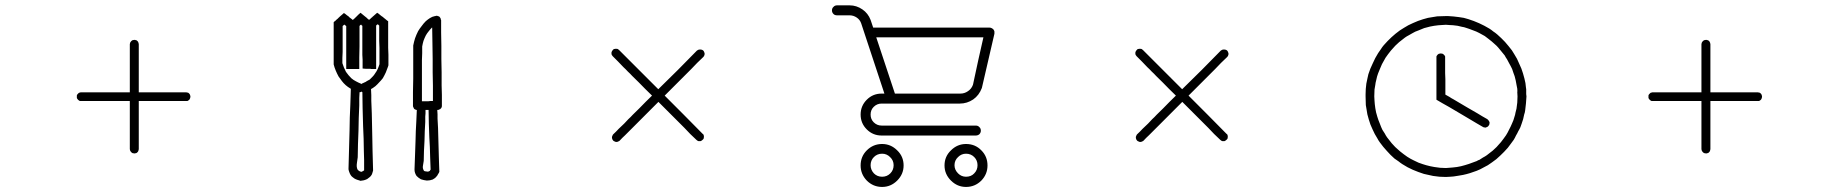

<svg xmlns="http://www.w3.org/2000/svg" viewBox="-20 -869 7040 733"><path d="M509.8 -299.8Q509.8 -297.9 508.8 -294.9Q507.8 -292 506.8 -290Q504.9 -288.1 502.9 -286.1Q501 -284.2 498 -284.2Q496.1 -283.2 493.2 -283.2Q490.2 -283.2 487.3 -284.2Q485.4 -284.2 483.4 -286.1Q480.5 -288.1 479.5 -290Q477.5 -292 476.6 -294.9Q475.6 -297.9 475.6 -299.8Q475.6 -312.5 475.6 -326.2Q475.6 -338.9 475.6 -351.6Q475.6 -362.3 475.6 -373Q475.6 -382.8 475.6 -393.6Q475.6 -424.8 475.6 -456.1Q475.6 -487.3 475.6 -518.6Q475.6 -563.5 475.6 -609.4Q475.6 -654.3 475.6 -700.2Q475.6 -702.1 476.6 -705.1Q477.5 -708 479.5 -710Q480.5 -711.9 483.4 -713.9Q485.4 -715.8 487.3 -715.8Q490.2 -716.8 493.2 -716.8Q496.1 -716.8 498 -715.8Q501 -715.8 502.9 -713.9Q504.9 -711.9 506.8 -710Q507.8 -708 508.8 -705.1Q509.8 -702.1 509.8 -700.2Q509.8 -685.5 509.8 -671.9Q509.8 -657.2 509.8 -642.6Q509.8 -611.3 509.8 -580.1Q509.8 -548.8 509.8 -518.6Q509.8 -487.3 509.8 -456.1Q509.8 -424.8 509.8 -393.6Q509.8 -382.8 509.8 -373Q509.8 -362.3 509.8 -351.6Q509.8 -338.9 509.8 -326.2Q509.8 -312.5 509.8 -299.8ZM290 -483.4Q287.1 -483.4 285.2 -483.4Q282.2 -484.4 280.3 -486.3Q278.3 -487.3 276.4 -490.2Q274.4 -492.2 273.4 -495.1Q273.4 -497.1 273.4 -500Q273.4 -502.9 273.4 -504.9Q274.4 -507.8 276.4 -509.8Q278.3 -511.7 280.3 -513.7Q282.2 -515.6 285.2 -515.6Q287.1 -516.6 290 -516.6Q302.7 -516.6 315.4 -516.6Q329.1 -516.6 341.8 -516.6Q352.5 -516.6 362.3 -516.6Q373 -516.6 383.8 -516.6Q414.1 -516.6 445.3 -516.6Q476.6 -516.6 507.8 -516.6Q553.7 -516.6 598.6 -516.6Q644.5 -516.6 690.4 -516.6Q692.4 -516.6 695.3 -515.6Q698.2 -515.6 700.2 -513.7Q702.1 -511.7 704.1 -509.8Q705.1 -507.8 706.1 -504.9Q707 -502.9 707 -500Q707 -497.1 706.1 -495.1Q705.1 -492.2 704.1 -490.2Q702.1 -487.3 700.2 -486.3Q698.2 -484.4 695.3 -483.4Q692.4 -483.4 690.4 -483.4Q675.8 -483.4 661.1 -483.4Q647.5 -483.4 632.8 -483.4Q601.6 -483.4 570.3 -483.4Q539.1 -483.4 507.8 -483.4Q476.6 -483.4 445.3 -483.4Q414.1 -483.4 383.8 -483.4Q373 -483.4 362.3 -483.4Q352.5 -483.4 341.8 -483.4Q329.1 -483.4 315.4 -483.4Q302.7 -483.4 290 -483.4Z M1644.5 -808.6Q1646.5 -808.6 1648.4 -808.6Q1650.4 -808.6 1651.4 -807.6Q1653.3 -807.6 1655.3 -806.6Q1656.2 -805.7 1658.2 -804.7Q1659.2 -802.7 1660.2 -801.8Q1661.1 -799.8 1662.1 -798.8Q1663.1 -795.9 1663.1 -793.9Q1664.1 -792 1664.1 -792Q1664.1 -780.3 1664.1 -768.6Q1664.1 -756.8 1664.1 -745.1Q1664.1 -719.7 1665 -694.3Q1665 -668.9 1665 -643.6Q1666 -618.2 1666 -592.8Q1666 -567.4 1666 -542Q1667 -506.8 1667 -506.8Q1667 -506.8 1667 -466.8Q1667 -464.8 1667 -462.9Q1667 -461.9 1666 -460Q1665 -458 1665 -457Q1664.1 -456.1 1662.1 -454.1Q1661.1 -453.1 1660.2 -452.1Q1658.2 -451.2 1657.2 -451.2Q1654.3 -449.2 1652.3 -449.2Q1650.4 -449.2 1650.4 -449.2Q1641.6 -449.2 1632.8 -449.2Q1624 -449.2 1616.2 -449.2Q1609.4 -449.2 1603.5 -449.2Q1597.7 -449.2 1591.8 -449.2Q1583 -448.2 1583 -448.2Q1583 -448.2 1574.2 -448.2Q1572.3 -448.2 1570.3 -449.2Q1569.3 -449.2 1567.4 -450.2Q1566.4 -450.2 1564.5 -451.2Q1563.5 -452.1 1561.5 -453.1Q1560.5 -455.1 1559.6 -456.1Q1558.6 -457 1558.6 -459Q1556.6 -461.9 1556.6 -463.9Q1556.6 -465.8 1556.6 -465.8Q1556.6 -491.2 1556.6 -517.6Q1556.6 -543 1557.6 -569.3Q1557.6 -586.9 1557.6 -604.5Q1557.6 -622.1 1557.6 -639.6Q1557.6 -665 1557.6 -665Q1557.6 -665 1557.6 -693.4Q1557.6 -693.4 1557.6 -693.4Q1557.6 -693.4 1557.6 -693.4Q1557.6 -693.4 1557.6 -693.4Q1557.6 -694.3 1557.6 -694.3Q1557.6 -694.3 1557.6 -694.3Q1557.6 -694.3 1557.6 -694.3Q1557.6 -694.3 1557.6 -694.3Q1557.6 -695.3 1557.6 -695.3Q1560.5 -710 1564.5 -722.7Q1569.3 -736.3 1576.2 -750Q1582 -759.8 1589.8 -769.5Q1596.7 -779.3 1605.5 -788.1Q1613.3 -794.9 1621.1 -799.8Q1629.9 -805.7 1640.6 -807.6Q1641.6 -807.6 1642.6 -807.6Q1643.6 -808.6 1644.5 -808.6ZM1632.8 -483.4Q1632.8 -498 1632.8 -512.7Q1632.8 -527.3 1632.8 -542Q1631.8 -567.4 1631.8 -592.8Q1631.8 -618.2 1631.8 -643.6Q1630.9 -673.8 1630.9 -704.1Q1629.9 -734.4 1629.9 -764.6Q1629.9 -764.6 1629.9 -763.7Q1628.9 -763.7 1628.9 -763.7Q1622.1 -756.8 1616.2 -749Q1610.4 -742.2 1605.5 -733.4Q1600.6 -723.6 1596.7 -712.9Q1593.8 -703.1 1591.8 -691.4Q1591.8 -678.7 1591.8 -666Q1590.8 -652.3 1590.8 -639.6Q1590.8 -622.1 1590.8 -604.5Q1590.8 -586.9 1590.8 -569.3Q1590.8 -546.9 1590.8 -525.4Q1590.8 -503.9 1590.8 -482.4Q1590.8 -482.4 1590.8 -482.4Q1591.8 -482.4 1591.8 -482.4Q1597.7 -482.4 1603.5 -482.4Q1609.4 -482.4 1615.2 -482.4Q1619.1 -483.4 1623 -483.4Q1627 -483.4 1630.9 -483.4Q1631.8 -483.4 1632.8 -483.4Q1632.8 -483.4 1632.8 -483.4ZM1370.1 -220.7Q1370.1 -257.8 1370.1 -257.8Q1370.1 -257.8 1369.1 -292Q1368.2 -315.4 1368.2 -339.8Q1367.2 -363.3 1366.2 -387.7Q1365.2 -422.9 1364.3 -457Q1364.3 -492.2 1363.3 -527.3Q1363.3 -530.3 1363.3 -532.2Q1364.3 -535.2 1366.2 -537.1Q1367.2 -540 1369.1 -541Q1372.1 -543 1374 -543.9Q1377 -544.9 1379.9 -544.9Q1381.8 -544.9 1384.8 -543.9Q1387.7 -543 1389.6 -542Q1391.6 -540 1393.6 -538.1Q1394.5 -536.1 1395.5 -533.2Q1396.5 -531.2 1396.5 -528.3Q1397.5 -517.6 1397.5 -505.9Q1397.5 -495.1 1397.5 -484.4Q1398.4 -460 1399.4 -436.5Q1399.4 -412.1 1400.4 -388.7Q1401.4 -364.3 1401.4 -340.8Q1402.3 -316.4 1402.3 -292Q1403.3 -274.4 1403.3 -255.9Q1404.3 -237.3 1404.3 -218.8Q1404.3 -218.8 1404.3 -218.8Q1404.3 -217.8 1404.3 -217.8Q1403.3 -212.9 1401.4 -208Q1400.4 -203.1 1396.5 -198.2Q1393.6 -194.3 1389.6 -191.4Q1385.7 -188.5 1381.8 -185.5Q1376 -182.6 1369.1 -180.7Q1363.3 -179.7 1356.4 -178.7Q1356.4 -178.7 1355.5 -178.7Q1354.5 -178.7 1353.5 -179.7Q1348.6 -180.7 1343.8 -182.6Q1337.9 -184.6 1333 -187.5Q1329.1 -190.4 1325.2 -193.4Q1321.3 -196.3 1318.4 -201.2Q1315.4 -206.1 1313.5 -211.9Q1311.5 -216.8 1310.5 -222.7Q1310.5 -223.6 1310.5 -223.6Q1310.5 -224.6 1310.5 -224.6Q1311.5 -261.7 1312.5 -297.9Q1313.5 -335 1314.5 -371.1Q1315.4 -395.5 1315.4 -419.9Q1316.4 -443.4 1317.4 -467.8Q1317.4 -483.4 1318.4 -498Q1318.4 -513.7 1319.3 -528.3Q1319.3 -531.2 1320.3 -533.2Q1321.3 -536.1 1322.3 -538.1Q1324.2 -540 1326.2 -542Q1329.1 -543 1331.1 -543.9Q1334 -544.9 1336.9 -544.9Q1338.9 -544.9 1341.8 -543.9Q1343.8 -543 1346.7 -541Q1348.6 -539.1 1349.6 -537.1Q1351.6 -535.2 1352.5 -532.2Q1352.5 -530.3 1352.5 -527.3Q1352.5 -519.5 1352.5 -511.7Q1352.5 -503.9 1351.6 -495.1Q1351.6 -488.3 1351.6 -481.4Q1351.6 -473.6 1351.6 -466.8Q1350.6 -442.4 1349.6 -418.9Q1348.6 -394.5 1348.6 -370.1Q1347.7 -344.7 1346.7 -319.3Q1345.7 -293.9 1345.7 -268.6Q1345.7 -266.6 1342.8 -248Q1339.8 -230.5 1345.7 -220.7Q1346.7 -219.7 1347.7 -218.8Q1349.6 -217.8 1350.6 -216.8Q1352.5 -214.8 1354.5 -214.8Q1356.4 -213.9 1358.4 -212.9Q1360.4 -213.9 1362.3 -213.9Q1363.3 -214.8 1365.2 -215.8Q1366.2 -215.8 1367.2 -216.8Q1368.2 -216.8 1369.1 -217.8Q1369.1 -218.8 1370.1 -218.8Q1370.1 -219.7 1370.1 -219.7Q1370.1 -220.7 1370.1 -220.7Q1370.1 -220.7 1370.1 -220.7ZM1624 -220.7Q1623 -247.1 1623 -247.1Q1623 -247.1 1622.1 -271.5Q1621.1 -289.1 1621.1 -307.6Q1620.1 -325.2 1619.1 -343.8Q1618.2 -369.1 1617.2 -395.5Q1617.2 -421.9 1616.2 -448.2Q1616.2 -451.2 1616.2 -453.1Q1617.2 -456.1 1619.1 -458Q1620.1 -460 1622.1 -461.9Q1625 -463.9 1627 -464.8Q1629.9 -465.8 1631.8 -465.8Q1634.8 -465.8 1637.7 -464.8Q1639.6 -463.9 1642.6 -462.9Q1644.5 -460.9 1646.5 -459Q1647.5 -457 1648.4 -454.1Q1649.4 -452.1 1649.4 -449.2Q1650.4 -441.4 1650.4 -432.6Q1650.4 -424.8 1650.4 -416Q1651.4 -398.4 1652.3 -380.9Q1652.3 -362.3 1653.3 -344.7Q1654.3 -326.2 1654.3 -308.6Q1655.3 -291 1655.3 -272.5Q1656.2 -258.8 1656.2 -244.1Q1657.2 -230.5 1657.2 -215.8Q1657.2 -214.8 1657.2 -214.8Q1657.2 -213.9 1657.2 -212.9Q1655.3 -208 1652.3 -204.1Q1650.4 -199.2 1646.5 -195.3Q1643.6 -191.4 1639.6 -188.5Q1635.7 -185.5 1631.8 -183.6Q1626 -181.6 1621.1 -180.7Q1615.2 -179.7 1609.4 -179.7Q1609.4 -179.7 1609.4 -179.7Q1609.4 -179.7 1609.4 -179.7Q1603.5 -180.7 1597.7 -181.6Q1592.8 -182.6 1586.9 -184.6Q1582 -187.5 1578.1 -190.4Q1574.2 -193.4 1570.3 -197.3Q1566.4 -203.1 1564.5 -209Q1562.5 -214.8 1562.5 -221.7Q1562.5 -221.7 1562.5 -222.7Q1562.5 -222.7 1562.5 -222.7Q1563.5 -250 1564.5 -277.3Q1565.4 -304.7 1566.4 -332Q1567.4 -350.6 1567.4 -368.2Q1568.4 -386.7 1569.3 -404.3Q1569.3 -416 1570.3 -426.8Q1570.3 -438.5 1571.3 -449.2Q1571.3 -452.1 1572.3 -454.1Q1573.2 -457 1574.2 -459Q1576.2 -460.9 1578.1 -462.9Q1581.1 -463.9 1583 -464.8Q1585.9 -465.8 1588.9 -465.8Q1590.8 -465.8 1593.8 -464.8Q1596.7 -463.9 1598.6 -461.9Q1600.6 -460 1601.6 -458Q1603.5 -456.1 1604.5 -453.1Q1604.5 -450.2 1604.5 -448.2Q1604.5 -442.4 1604.5 -436.5Q1604.5 -430.7 1603.5 -423.8Q1603.5 -418.9 1603.5 -414.1Q1603.5 -408.2 1603.5 -403.3Q1602.5 -384.8 1601.6 -367.2Q1600.6 -348.6 1600.6 -331.1Q1599.6 -311.5 1598.6 -293Q1597.7 -273.4 1597.7 -254.9Q1596.7 -246.1 1594.7 -236.3Q1592.8 -226.6 1597.7 -218.8Q1597.7 -217.8 1598.6 -216.8Q1599.6 -216.8 1600.6 -215.8Q1602.5 -214.8 1605.5 -214.8Q1608.4 -213.9 1611.3 -213.9Q1612.3 -213.9 1614.3 -213.9Q1616.2 -213.9 1617.2 -214.8Q1618.2 -214.8 1619.1 -215.8Q1620.1 -215.8 1621.1 -216.8Q1622.1 -217.8 1622.1 -218.8Q1623 -219.7 1623 -220.7Q1623 -220.7 1623 -220.7Q1623 -220.7 1624 -220.7ZM1388.7 -793Q1390.6 -794.9 1393.6 -796.9Q1395.5 -798.8 1397.5 -800.8Q1399.4 -801.8 1401.4 -803.7Q1402.3 -805.7 1404.3 -806.6Q1408.2 -810.5 1412.1 -813.5Q1416 -817.4 1419.9 -820.3Q1422.9 -818.4 1425.8 -816.4Q1428.7 -813.5 1431.6 -811.5Q1433.6 -809.6 1436.5 -807.6Q1439.5 -805.7 1442.4 -803.7Q1444.3 -801.8 1445.3 -800.8Q1447.3 -798.8 1449.2 -797.9Q1452.1 -794.9 1455.1 -793Q1458 -790 1461.9 -788.1Q1461.9 -786.1 1461.9 -784.2Q1461.9 -782.2 1461.9 -780.3Q1461.9 -763.7 1461.9 -746.1Q1461.9 -729.5 1461.9 -712.9Q1461.9 -700.2 1461.9 -686.5Q1461.9 -672.9 1462.9 -660.2Q1462.9 -649.4 1462.9 -639.6Q1462.9 -628.9 1462.9 -619.1Q1462.9 -618.2 1461.9 -617.2Q1461.9 -617.2 1461.9 -616.2Q1458 -604.5 1453.1 -592.8Q1448.2 -582 1441.4 -570.3Q1434.6 -561.5 1427.7 -554.7Q1420.9 -546.9 1413.1 -540Q1403.3 -532.2 1393.6 -527.3Q1383.8 -522.5 1373 -517.6Q1370.1 -516.6 1368.2 -516.6Q1365.2 -516.6 1362.3 -517.6Q1361.3 -517.6 1361.3 -518.6Q1360.4 -518.6 1360.4 -519.5Q1359.4 -518.6 1358.4 -518.6Q1358.4 -517.6 1357.4 -517.6Q1354.5 -516.6 1352.5 -516.6Q1349.6 -516.6 1346.7 -517.6Q1343.8 -518.6 1341.8 -519.5Q1338.9 -520.5 1335.9 -521.5Q1326.2 -526.4 1317.4 -531.2Q1307.6 -537.1 1299.8 -543.9Q1291 -551.8 1285.2 -559.6Q1278.3 -568.4 1272.5 -577.1Q1266.6 -587.9 1261.7 -599.6Q1256.8 -611.3 1253.9 -623Q1253.9 -624 1253.9 -624Q1253.9 -625 1253.9 -626Q1253.9 -642.6 1253.9 -660.2Q1253.9 -676.8 1253.9 -694.3Q1253.9 -706.1 1253.9 -717.8Q1253.9 -729.5 1253.9 -741.2Q1253.9 -752 1253.9 -762.7Q1253.9 -773.4 1253.9 -784.2Q1255.9 -786.1 1256.8 -787.1Q1258.8 -788.1 1259.8 -789.1Q1262.7 -792 1264.6 -793.9Q1267.6 -796.9 1270.5 -798.8Q1271.5 -800.8 1273.4 -801.8Q1275.4 -803.7 1277.3 -805.7Q1281.2 -808.6 1285.2 -812.5Q1289.1 -816.4 1293 -819.3Q1295.9 -817.4 1298.8 -815.4Q1301.8 -812.5 1304.7 -810.5Q1307.6 -808.6 1310.5 -806.6Q1312.5 -803.7 1315.4 -801.8Q1317.4 -799.8 1319.3 -798.8Q1321.3 -796.9 1323.2 -795.9Q1324.2 -794.9 1325.2 -793.9Q1326.2 -793 1327.1 -793Q1329.1 -793.9 1330.1 -795.9Q1332 -796.9 1334 -798.8Q1335 -800.8 1336.9 -801.8Q1338.9 -803.7 1340.8 -805.7Q1344.7 -809.6 1348.6 -813.5Q1352.5 -816.4 1356.4 -820.3Q1359.4 -818.4 1362.3 -815.4Q1365.2 -813.5 1368.2 -810.5Q1371.1 -808.6 1373 -806.6Q1376 -803.7 1378.9 -801.8Q1380.9 -800.8 1381.8 -798.8Q1383.8 -796.9 1385.7 -795.9Q1386.7 -794.9 1386.7 -794.9Q1387.7 -793.9 1387.7 -793.9Q1388.7 -793.9 1388.7 -793Q1388.7 -793 1388.7 -793ZM1327.1 -630.9Q1325.2 -632.8 1322.3 -634.8Q1320.3 -636.7 1318.4 -639.6Q1318.4 -639.6 1319.3 -639.6Q1320.3 -639.6 1321.3 -639.6Q1322.3 -639.6 1323.2 -639.6Q1325.2 -639.6 1326.2 -639.6Q1327.1 -639.6 1329.1 -639.6Q1330.1 -639.6 1331.1 -639.6Q1332 -639.6 1333 -639.6Q1334 -639.6 1335 -639.6Q1332 -636.7 1327.1 -630.9ZM1287.1 -627.9Q1290 -619.1 1293 -611.3Q1296.9 -602.5 1300.8 -594.7Q1305.7 -587.9 1310.5 -582Q1315.4 -576.2 1321.3 -570.3Q1329.1 -563.5 1338.9 -558.6Q1347.7 -553.7 1357.4 -549.8Q1358.4 -548.8 1358.4 -548.8Q1359.4 -548.8 1359.4 -547.9Q1360.4 -548.8 1360.4 -548.8Q1361.3 -549.8 1361.3 -549.8Q1364.3 -550.8 1366.2 -551.8Q1368.2 -552.7 1370.1 -553.7Q1376 -555.7 1380.9 -559.6Q1386.7 -562.5 1391.6 -565.4Q1397.5 -571.3 1402.3 -576.2Q1408.2 -582 1412.1 -588.9Q1418 -596.7 1421.9 -605.5Q1425.8 -614.3 1428.7 -624Q1428.7 -632.8 1428.7 -641.6Q1428.7 -650.4 1428.7 -660.2Q1428.7 -672.9 1428.7 -686.5Q1428.7 -699.2 1427.7 -712.9Q1427.7 -727.5 1427.7 -742.2Q1427.7 -756.8 1427.7 -771.5Q1425.8 -772.5 1424.8 -774.4Q1422.9 -775.4 1420.9 -776.4Q1420.9 -776.4 1420.9 -775.4Q1419.9 -775.4 1419.9 -775.4Q1418.9 -774.4 1418 -773.4Q1417 -772.5 1416 -771.5Q1416 -764.6 1416 -756.8Q1416 -750 1416 -743.2Q1416 -730.5 1416 -718.8Q1416 -706.1 1416 -694.3Q1416 -671.9 1416 -649.4Q1416 -627.9 1416 -605.5Q1411.1 -605.5 1407.2 -605.5Q1402.3 -605.5 1398.4 -605.5Q1397.5 -605.5 1396.5 -605.5Q1395.5 -606.4 1394.5 -606.4Q1392.6 -606.4 1391.6 -606.4Q1389.6 -606.4 1388.7 -606.4Q1382.8 -606.4 1376 -606.4Q1370.1 -606.4 1364.3 -607.4Q1364.3 -611.3 1364.3 -615.2Q1364.3 -619.1 1364.3 -623Q1364.3 -631.8 1364.3 -641.6Q1363.3 -650.4 1363.3 -659.2Q1363.3 -671.9 1363.3 -683.6Q1363.3 -695.3 1363.3 -708Q1363.3 -723.6 1363.3 -739.3Q1363.3 -754.9 1363.3 -770.5Q1361.3 -771.5 1360.4 -772.5Q1359.4 -773.4 1358.4 -775.4Q1357.4 -774.4 1357.4 -774.4Q1357.4 -774.4 1357.4 -774.4Q1355.5 -773.4 1354.5 -772.5Q1353.5 -770.5 1352.5 -769.5Q1352.5 -762.7 1352.5 -754.9Q1352.5 -748 1352.5 -741.2Q1352.5 -728.5 1352.5 -716.8Q1352.5 -705.1 1352.5 -692.4Q1352.5 -670.9 1351.6 -649.4Q1351.6 -627 1351.6 -605.5Q1347.7 -605.5 1343.8 -605.5Q1338.9 -605.5 1335 -605.5Q1334 -605.5 1333 -605.5Q1332 -605.5 1331.1 -605.5Q1330.1 -605.5 1328.1 -605.5Q1327.1 -605.5 1326.2 -605.5Q1319.3 -605.5 1313.5 -605.5Q1307.6 -605.5 1301.8 -605.5Q1301.8 -610.4 1301.8 -614.3Q1301.8 -618.2 1301.8 -623Q1301.8 -631.8 1301.8 -640.6Q1301.8 -649.4 1301.8 -659.2Q1301.8 -670.9 1301.8 -682.6Q1301.8 -695.3 1301.8 -707Q1301.8 -722.7 1301.8 -738.3Q1301.8 -753.9 1301.8 -769.5Q1299.8 -771.5 1297.9 -772.5Q1295.9 -773.4 1294.9 -775.4Q1293.9 -774.4 1293.9 -774.4Q1293 -774.4 1293 -773.4Q1292 -772.5 1290 -771.5Q1289.1 -770.5 1288.1 -769.5Q1288.1 -762.7 1288.1 -754.9Q1288.1 -748 1288.1 -741.2Q1288.1 -729.5 1288.1 -717.8Q1288.1 -706.1 1288.1 -694.3Q1288.1 -682.6 1288.1 -670.9Q1287.1 -659.2 1287.1 -647.5Q1287.1 -642.6 1287.1 -637.7Q1287.1 -632.8 1287.1 -627.9ZM1397.5 -637.7Q1395.5 -635.7 1390.6 -630.9Q1387.7 -633.8 1381.8 -639.6Q1381.8 -639.6 1381.8 -640.6Q1383.8 -640.6 1385.7 -640.6Q1387.7 -639.6 1389.6 -639.6Q1390.6 -639.6 1392.6 -639.6Q1393.6 -639.6 1395.5 -639.6Q1395.5 -639.6 1396.5 -639.6Q1396.5 -639.6 1397.5 -639.6Q1397.5 -639.6 1397.5 -639.6Q1397.5 -639.6 1397.5 -639.6Q1397.5 -639.6 1397.5 -638.7Q1397.5 -638.7 1397.5 -637.7Z M2345.7 -332Q2343.8 -330.1 2340.8 -329.1Q2338.9 -328.1 2335.9 -327.1Q2335 -327.1 2334 -327.1Q2332 -327.1 2331.1 -327.1Q2328.1 -328.1 2326.2 -329.1Q2323.2 -330.1 2321.3 -332Q2319.3 -334 2318.4 -335.9Q2317.4 -338.9 2316.4 -341.8Q2316.4 -343.8 2316.4 -346.7Q2317.4 -349.6 2318.4 -351.6Q2319.3 -354.5 2321.3 -356.4Q2332 -366.2 2341.8 -377Q2352.5 -386.7 2363.3 -397.5Q2371.1 -406.2 2378.9 -414.1Q2387.7 -421.9 2395.5 -430.7Q2420.9 -455.1 2445.3 -480.5Q2470.7 -504.9 2495.1 -530.3Q2532.2 -566.4 2568.4 -602.5Q2604.5 -638.7 2640.6 -675.8Q2642.6 -676.8 2645.5 -678.7Q2647.5 -679.7 2650.4 -679.7Q2652.3 -680.7 2655.3 -679.7Q2658.2 -679.7 2660.2 -678.7Q2663.1 -677.7 2665 -675.8Q2667 -673.8 2668 -670.9Q2668.9 -668.9 2669.9 -666Q2669.9 -664.1 2669.9 -663.1Q2669.9 -662.1 2669.9 -661.1Q2668.9 -658.2 2668 -655.3Q2667 -653.3 2665 -651.4Q2653.3 -639.6 2641.6 -628.9Q2630.9 -617.2 2619.1 -605.5Q2594.7 -581.1 2569.3 -555.7Q2544.9 -531.2 2519.5 -505.9Q2495.1 -481.4 2469.7 -456.1Q2445.3 -431.6 2419.9 -406.2Q2412.1 -398.4 2403.3 -389.6Q2395.5 -381.8 2386.7 -373Q2377 -363.3 2366.2 -352.5Q2355.5 -342.8 2345.7 -332ZM2319.3 -654.3Q2317.4 -656.2 2316.4 -658.2Q2314.5 -661.1 2314.5 -663.1Q2314.5 -664.1 2314.5 -665Q2314.5 -667 2314.5 -668.9Q2315.4 -671.9 2316.4 -673.8Q2317.4 -675.8 2319.3 -677.7Q2321.3 -679.7 2323.2 -681.6Q2326.2 -682.6 2329.1 -682.6Q2330.1 -682.6 2332 -682.6Q2333 -682.6 2334 -682.6Q2336.9 -682.6 2338.9 -681.6Q2341.8 -679.7 2343.8 -677.7Q2353.5 -668 2364.3 -657.2Q2374 -647.5 2384.8 -636.7Q2392.6 -628.9 2401.4 -620.1Q2409.2 -612.3 2418 -603.5Q2442.4 -579.1 2467.8 -553.7Q2492.2 -529.3 2517.6 -503.9Q2553.7 -467.8 2589.8 -431.6Q2626 -395.5 2662.1 -358.4Q2664.1 -357.4 2666 -354.5Q2667 -352.5 2667 -349.6Q2668 -346.7 2667 -343.8Q2667 -341.8 2666 -338.9Q2664.1 -336.9 2662.1 -335Q2660.2 -333 2658.2 -332Q2656.2 -330.1 2653.3 -330.1Q2650.4 -330.1 2647.5 -330.1Q2645.5 -330.1 2642.6 -332Q2640.6 -333 2638.7 -335Q2627 -346.7 2615.2 -357.4Q2604.5 -369.1 2592.8 -380.9Q2568.4 -405.3 2543 -430.7Q2518.6 -455.1 2493.2 -480.5Q2468.8 -504.9 2443.4 -529.3Q2418.9 -554.7 2393.6 -579.1Q2385.7 -587.9 2377 -595.7Q2369.1 -604.5 2360.4 -612.3Q2350.6 -623 2339.8 -633.8Q2330.1 -643.6 2319.3 -654.3Z M3347.7 -319.3Q3380.9 -319.3 3405.3 -294.9Q3429.7 -271.5 3429.7 -237.3Q3429.7 -204.1 3405.3 -179.7Q3380.9 -155.3 3347.7 -155.3Q3313.5 -155.3 3289.1 -179.7Q3265.6 -204.1 3265.6 -237.3Q3265.6 -271.5 3289.1 -294.9Q3313.5 -319.3 3347.7 -319.3ZM3347.7 -194.3Q3366.2 -194.3 3378.9 -207Q3391.6 -219.7 3391.6 -238.3Q3391.6 -256.8 3377.9 -269.5Q3365.2 -282.2 3347.7 -282.2Q3329.1 -282.2 3316.4 -269.5Q3303.7 -256.8 3303.7 -238.3Q3303.7 -220.7 3316.4 -207Q3329.1 -194.3 3347.7 -194.3ZM3668 -319.3Q3703.1 -319.3 3726.6 -294.9Q3750 -271.5 3750 -237.3Q3750 -204.1 3726.6 -179.7Q3702.1 -155.3 3668 -155.3Q3634.8 -155.3 3610.4 -179.7Q3585.9 -204.1 3585.9 -237.3Q3585.9 -271.5 3610.4 -294.9Q3634.8 -319.3 3668 -319.3ZM3668 -194.3Q3687.5 -194.3 3699.2 -207Q3711.9 -219.7 3711.9 -238.3Q3711.9 -256.8 3699.2 -269.5Q3686.5 -282.2 3668 -282.2Q3650.4 -282.2 3637.7 -269.5Q3624 -256.8 3624 -238.3Q3624 -220.7 3637.7 -207Q3650.4 -194.3 3668 -194.3ZM3356.4 -511.7Q3326.2 -601.6 3267.6 -780.3Q3262.7 -793.9 3251 -801.8Q3238.3 -810.5 3223.6 -810.5Q3207 -810.5 3175.8 -810.5Q3167 -810.5 3162.1 -815.4Q3156.2 -821.3 3156.2 -829.1Q3156.2 -837.9 3162.1 -842.8Q3167 -848.6 3175.8 -848.6Q3191.4 -848.6 3223.6 -848.6Q3250 -848.6 3272.5 -833Q3293.9 -818.4 3303.7 -793Q3306.6 -783.2 3313.5 -763.7Q3460.9 -763.7 3756.8 -763.7Q3761.7 -763.7 3765.6 -761.7Q3769.5 -759.8 3772.5 -756.8Q3775.4 -752.9 3776.4 -749Q3776.4 -747.1 3776.4 -745.1Q3776.4 -743.2 3776.4 -740.2Q3760.7 -671.9 3728.5 -533.2Q3717.8 -504.9 3695.3 -489.3Q3671.9 -473.6 3644.5 -473.6Q3607.4 -473.6 3532.2 -473.6Q3482.4 -473.6 3381.8 -473.6Q3370.1 -473.6 3345.7 -473.6Q3328.1 -473.6 3315.4 -460.9Q3303.7 -449.2 3303.7 -431.6Q3303.7 -414.1 3315.4 -402.3Q3328.1 -389.6 3345.7 -389.6Q3464.8 -389.6 3705.1 -389.6Q3713.9 -389.6 3718.8 -383.8Q3724.6 -378.9 3724.6 -370.1Q3724.6 -362.3 3718.8 -356.4Q3712.9 -351.6 3705.1 -351.6Q3585 -351.6 3345.7 -351.6Q3312.5 -351.6 3289.1 -375Q3265.6 -398.4 3265.6 -431.6Q3265.6 -464.8 3289.1 -488.3Q3312.5 -511.7 3345.7 -511.7Q3348.6 -511.7 3356.4 -511.7ZM3734.4 -726.6Q3597.7 -726.6 3325.2 -726.6Q3348.6 -655.3 3396.5 -511.7Q3442.4 -511.7 3533.2 -511.7Q3571.3 -511.7 3646.5 -511.7Q3662.1 -511.7 3674.8 -520.5Q3688.5 -529.3 3694.3 -544.9Q3694.3 -546.9 3695.3 -548.8Q3695.3 -550.8 3696.3 -553.7Q3706.1 -596.7 3714.8 -639.6Q3724.6 -683.6 3734.4 -726.6Z M4345.7 -332Q4343.8 -330.1 4340.8 -329.1Q4338.9 -328.1 4335.9 -327.1Q4335 -327.1 4334 -327.1Q4332 -327.1 4331.1 -327.1Q4328.1 -328.1 4326.2 -329.1Q4323.2 -330.1 4321.3 -332Q4319.3 -334 4318.4 -335.9Q4317.4 -338.9 4316.4 -341.8Q4316.4 -343.8 4316.4 -346.7Q4317.4 -349.6 4318.4 -351.6Q4319.3 -354.5 4321.3 -356.4Q4332 -366.2 4341.8 -377Q4352.5 -386.7 4363.3 -397.5Q4371.1 -406.2 4378.9 -414.1Q4387.7 -421.9 4395.5 -430.7Q4420.9 -455.1 4445.3 -480.5Q4470.7 -504.9 4495.1 -530.3Q4532.2 -566.4 4568.4 -602.5Q4604.5 -638.7 4640.6 -675.8Q4642.6 -676.8 4645.5 -678.7Q4647.5 -679.7 4650.4 -679.7Q4652.3 -680.7 4655.3 -679.7Q4658.2 -679.7 4660.2 -678.7Q4663.1 -677.7 4665 -675.8Q4667 -673.8 4668 -670.9Q4668.9 -668.9 4669.9 -666Q4669.9 -664.1 4669.9 -663.1Q4669.9 -662.1 4669.9 -661.1Q4668.9 -658.2 4668 -655.3Q4667 -653.3 4665 -651.4Q4653.3 -639.6 4641.6 -628.9Q4630.9 -617.2 4619.1 -605.5Q4594.7 -581.1 4569.3 -555.7Q4544.9 -531.2 4519.5 -505.9Q4495.1 -481.4 4469.7 -456.1Q4445.3 -431.6 4419.9 -406.2Q4412.1 -398.4 4403.3 -389.6Q4395.5 -381.8 4386.7 -373Q4377 -363.3 4366.2 -352.5Q4355.5 -342.8 4345.7 -332ZM4319.3 -654.3Q4317.4 -656.2 4316.4 -658.2Q4314.5 -661.1 4314.5 -663.1Q4314.5 -664.1 4314.5 -665Q4314.5 -667 4314.5 -668.9Q4315.4 -671.9 4316.4 -673.8Q4317.4 -675.8 4319.3 -677.7Q4321.3 -679.7 4323.2 -681.6Q4326.2 -682.6 4329.1 -682.6Q4330.1 -682.6 4332 -682.6Q4333 -682.6 4334 -682.6Q4336.9 -682.6 4338.9 -681.6Q4341.8 -679.7 4343.8 -677.7Q4353.5 -668 4364.3 -657.2Q4374 -647.5 4384.8 -636.7Q4392.6 -628.9 4401.4 -620.1Q4409.2 -612.3 4418 -603.5Q4442.4 -579.1 4467.8 -553.7Q4492.2 -529.3 4517.6 -503.9Q4553.7 -467.8 4589.8 -431.6Q4626 -395.5 4662.1 -358.4Q4664.1 -357.4 4666 -354.5Q4667 -352.5 4667 -349.6Q4668 -346.7 4667 -343.8Q4667 -341.8 4666 -338.9Q4664.1 -336.9 4662.1 -335Q4660.2 -333 4658.2 -332Q4656.2 -330.1 4653.3 -330.1Q4650.4 -330.1 4647.5 -330.1Q4645.5 -330.1 4642.6 -332Q4640.6 -333 4638.7 -335Q4627 -346.7 4615.2 -357.4Q4604.5 -369.1 4592.8 -380.9Q4568.4 -405.3 4543 -430.7Q4518.6 -455.1 4493.2 -480.5Q4468.8 -504.9 4443.4 -529.3Q4418.9 -554.7 4393.6 -579.1Q4385.7 -587.9 4377 -595.7Q4369.1 -604.5 4360.4 -612.3Q4350.6 -623 4339.8 -633.8Q4330.1 -643.6 4319.3 -654.3Z M5807.6 -501Q5806.6 -487.3 5805.7 -474.6Q5804.7 -461.9 5802.7 -448.2Q5801.8 -439.5 5798.8 -431.6Q5796.9 -422.9 5794.9 -414.1Q5791 -403.3 5789.1 -396.5Q5786.1 -388.7 5784.2 -382.8Q5782.2 -378.9 5780.3 -375Q5778.3 -371.1 5776.4 -368.2Q5772.5 -359.4 5767.6 -351.6Q5763.7 -342.8 5758.8 -335Q5752.9 -327.1 5748 -320.3Q5742.2 -312.5 5736.3 -304.7Q5722.7 -289.1 5708 -275.4Q5693.4 -260.7 5675.8 -249Q5668 -243.2 5660.2 -238.3Q5652.3 -234.4 5643.6 -229.5Q5636.7 -225.6 5630.9 -222.7Q5625 -219.7 5617.2 -216.8Q5604.5 -211.9 5591.8 -208Q5579.1 -204.1 5565.4 -201.2Q5556.6 -199.2 5547.9 -198.2Q5538.1 -196.3 5529.3 -195.3Q5522.5 -194.3 5516.6 -194.3Q5509.8 -193.4 5500 -193.4Q5487.3 -193.4 5475.6 -194.3Q5462.9 -195.3 5451.2 -197.3Q5442.4 -199.2 5433.6 -201.2Q5424.8 -203.1 5416 -205.1Q5394.5 -211.9 5374 -220.7Q5353.5 -229.5 5334 -242.2Q5326.2 -247.1 5319.3 -252.9Q5311.5 -257.8 5303.7 -263.7Q5288.1 -277.3 5274.4 -293Q5260.7 -307.6 5248 -325.2Q5242.2 -333 5238.3 -340.8Q5233.4 -348.6 5228.5 -357.4Q5219.7 -375 5211.9 -393.6Q5205.1 -413.1 5200.2 -432.6Q5198.2 -441.4 5197.3 -450.2Q5195.3 -459 5194.3 -467.8Q5193.4 -484.4 5193.4 -501Q5193.4 -504.9 5193.4 -508.8Q5193.4 -529.3 5196.3 -549.8Q5198.2 -558.6 5200.2 -568.4Q5202.1 -577.1 5204.1 -585.9Q5210.9 -607.4 5220.7 -627Q5229.5 -647.5 5241.2 -666Q5246.1 -673.8 5252 -681.6Q5256.8 -689.5 5262.7 -696.3Q5277.3 -712.9 5292 -726.6Q5306.6 -740.2 5324.2 -752.9Q5332 -757.8 5339.8 -762.7Q5347.7 -767.6 5356.4 -772.5Q5374 -781.2 5393.6 -789.1Q5412.1 -795.9 5431.6 -800.8Q5440.4 -802.7 5449.2 -803.7Q5458 -805.7 5466.8 -806.6Q5482.4 -807.6 5499 -807.6Q5503.9 -807.6 5508.8 -807.6Q5529.3 -806.6 5549.8 -803.7Q5559.6 -802.7 5568.4 -800.8Q5577.1 -797.9 5585.9 -795.9Q5607.4 -789.1 5627 -780.3Q5646.5 -771.5 5666 -759.8Q5673.8 -754.9 5680.7 -749Q5688.5 -744.1 5696.3 -737.3Q5711.9 -723.6 5725.6 -709Q5739.3 -693.4 5752 -676.8Q5756.8 -668.9 5761.7 -661.1Q5766.6 -653.3 5771.5 -644.5Q5780.3 -626 5788.1 -607.4Q5794.9 -588.9 5799.8 -569.3Q5801.8 -560.5 5803.7 -551.8Q5804.7 -543 5805.7 -534.2Q5805.7 -531.2 5806.6 -528.3Q5806.6 -524.4 5806.6 -521.5Q5806.6 -513.7 5806.6 -509.8Q5806.6 -505.9 5807.6 -501ZM5627.9 -258.8Q5634.8 -262.7 5641.6 -267.6Q5649.4 -271.5 5656.2 -276.4Q5668.9 -286.1 5678.7 -293.9Q5687.5 -301.8 5693.4 -307.6Q5702.1 -317.4 5702.1 -317.4Q5702.1 -317.4 5710 -326.2Q5714.8 -333 5719.7 -338.9Q5724.6 -345.7 5729.5 -352.5Q5736.3 -363.3 5741.2 -374Q5747.1 -384.8 5752 -396.5Q5755.9 -404.3 5757.8 -410.2Q5759.8 -415 5761.7 -422.9Q5764.6 -430.7 5765.6 -438.5Q5767.6 -446.3 5769.5 -454.1Q5771.5 -465.8 5772.5 -477.5Q5773.4 -489.3 5773.4 -501Q5773.4 -501 5773.4 -501Q5773.4 -501 5773.4 -501Q5772.5 -517.6 5772.5 -517.6Q5773.4 -517.6 5772.5 -530.3Q5771.5 -538.1 5769.5 -545.9Q5768.6 -553.7 5766.6 -561.5Q5762.7 -580.1 5757.8 -590.8Q5753.9 -601.6 5752.9 -605.5Q5747.1 -617.2 5747.1 -617.2Q5747.1 -617.2 5741.2 -627.9Q5737.3 -635.7 5733.4 -642.6Q5728.5 -649.4 5724.6 -657.2Q5714.8 -669.9 5707 -678.7Q5699.2 -688.5 5693.4 -694.3Q5683.6 -703.1 5683.6 -703.1Q5683.6 -703.1 5674.8 -710.9Q5668 -716.8 5661.1 -721.7Q5655.3 -726.6 5648.4 -731.4Q5637.7 -737.3 5627 -743.2Q5616.2 -749 5604.5 -752.9Q5604.5 -752.9 5604.5 -752.9Q5604.5 -752.9 5604.5 -752.9Q5588.9 -758.8 5588.9 -758.8Q5588.9 -758.8 5577.1 -762.7Q5569.3 -765.6 5561.5 -766.6Q5553.7 -768.6 5544.9 -770.5Q5525.4 -773.4 5513.7 -773.4Q5501 -774.4 5500 -774.4Q5483.4 -773.4 5483.4 -773.4Q5483.4 -773.4 5470.7 -772.5Q5462.9 -771.5 5455.1 -770.5Q5447.3 -769.5 5439.5 -767.6Q5428.7 -764.6 5417 -761.7Q5406.2 -757.8 5395.5 -752.9Q5395.5 -752.9 5395.5 -752.9Q5395.5 -752.9 5395.5 -752.9Q5382.8 -748 5382.8 -748Q5382.8 -748 5372.1 -742.2Q5365.2 -738.3 5358.4 -734.4Q5350.6 -730.5 5343.8 -725.6Q5331.1 -715.8 5321.3 -708Q5312.5 -700.2 5306.6 -694.3Q5297.9 -684.6 5297.9 -684.6Q5297.9 -684.6 5290 -675.8Q5284.2 -668.9 5279.3 -662.1Q5274.4 -655.3 5269.5 -648.4Q5261.7 -634.8 5255.9 -624Q5251 -613.3 5248 -605.5Q5241.2 -588.9 5241.2 -588.9Q5241.2 -588.9 5237.3 -577.1Q5235.4 -568.4 5233.4 -560.5Q5231.4 -553.7 5230.5 -544.9Q5229.5 -538.1 5227.5 -527.3Q5226.6 -515.6 5226.6 -501Q5227.5 -484.4 5227.5 -484.4Q5227.5 -484.4 5228.5 -471.7Q5229.5 -463.9 5230.5 -456.1Q5231.4 -448.2 5233.4 -440.4Q5238.3 -421.9 5242.2 -411.1Q5246.1 -400.4 5248 -396.5Q5252.9 -383.8 5252.9 -383.8Q5252.9 -383.8 5257.8 -373Q5262.7 -366.2 5266.6 -359.4Q5270.5 -351.6 5275.4 -344.7Q5285.2 -332 5293 -322.3Q5300.8 -313.5 5306.6 -307.6Q5316.4 -298.8 5316.4 -298.8Q5316.4 -298.8 5325.2 -291Q5332 -285.2 5338.9 -280.3Q5345.7 -275.4 5352.5 -270.5Q5366.2 -261.7 5377 -256.8Q5387.7 -252 5395.5 -248Q5412.1 -242.2 5412.1 -242.2Q5412.1 -242.2 5424.8 -238.3Q5432.6 -236.3 5440.4 -234.4Q5448.2 -232.4 5456.1 -231.4Q5466.8 -229.5 5477.5 -228.5Q5488.3 -227.5 5500 -227.5Q5512.7 -228.5 5512.7 -228.5Q5512.7 -228.5 5525.4 -229.5Q5533.2 -230.5 5542 -231.4Q5549.8 -232.4 5557.6 -234.4Q5573.2 -238.3 5587.9 -243.2Q5602.5 -248 5617.2 -253.9Q5620.1 -254.9 5622.1 -256.8Q5625 -257.8 5627.9 -258.8ZM5498 -507.8Q5505.9 -503.9 5513.7 -499Q5520.5 -494.1 5528.3 -490.2Q5542 -482.4 5554.7 -474.6Q5568.4 -466.8 5581.1 -459Q5600.6 -447.3 5620.1 -436.5Q5638.7 -424.8 5658.2 -414.1Q5660.2 -412.1 5662.1 -410.2Q5664.1 -408.2 5665 -406.2Q5666 -403.3 5667 -400.4Q5667 -398.4 5666 -395.5Q5666 -392.6 5664.1 -390.6Q5663.1 -388.7 5661.1 -386.7Q5659.2 -384.8 5656.2 -383.8Q5654.3 -382.8 5651.4 -381.8Q5648.4 -381.8 5645.5 -382.8Q5643.6 -382.8 5640.6 -384.8Q5634.8 -387.7 5628.9 -391.6Q5623 -395.5 5617.2 -398.4Q5603.5 -406.2 5590.8 -414.1Q5577.1 -421.9 5564.5 -429.7Q5550.8 -437.5 5538.1 -445.3Q5524.4 -453.1 5511.7 -460.9Q5500 -467.8 5487.3 -474.6Q5475.6 -481.4 5463.9 -488.3Q5463.9 -491.2 5463.9 -493.2Q5463.9 -496.1 5463.9 -498Q5463.9 -515.6 5463.9 -532.2Q5463.9 -549.8 5463.9 -566.4Q5463.9 -578.1 5463.9 -589.8Q5463.9 -601.6 5463.9 -613.3Q5463.9 -622.1 5463.9 -630.9Q5463.9 -639.6 5463.9 -648.4Q5463.9 -651.4 5463.9 -653.3Q5464.8 -656.2 5466.8 -658.2Q5467.8 -660.2 5470.7 -662.1Q5472.7 -664.1 5475.6 -664.1Q5477.5 -665 5480.5 -665Q5483.4 -665 5485.4 -664.1Q5488.3 -664.1 5490.2 -662.1Q5492.2 -660.2 5494.1 -658.2Q5496.1 -656.2 5497.1 -653.3Q5497.1 -651.4 5497.1 -648.4Q5497.1 -643.6 5497.1 -638.7Q5497.1 -633.8 5497.1 -628.9Q5497.1 -625 5497.1 -621.1Q5497.1 -617.2 5497.1 -613.3Q5497.1 -601.6 5497.1 -589.8Q5498 -578.1 5498 -566.4Q5498 -554.7 5498 -543Q5498 -531.2 5498 -519.5Q5498 -516.6 5498 -513.7Q5498 -510.7 5498 -507.8Z M6509.8 -299.8Q6509.8 -297.9 6508.8 -294.9Q6507.8 -292 6506.8 -290Q6504.9 -288.1 6502.9 -286.1Q6501 -284.2 6498 -284.2Q6496.1 -283.2 6493.2 -283.2Q6490.2 -283.2 6487.3 -284.2Q6485.4 -284.2 6483.4 -286.1Q6480.5 -288.1 6479.5 -290Q6477.5 -292 6476.6 -294.9Q6475.6 -297.9 6475.6 -299.8Q6475.6 -312.5 6475.6 -326.2Q6475.6 -338.9 6475.6 -351.6Q6475.6 -362.3 6475.6 -373Q6475.6 -382.8 6475.6 -393.6Q6475.6 -424.8 6475.6 -456.1Q6475.6 -487.3 6475.6 -518.6Q6475.6 -563.5 6475.6 -609.4Q6475.6 -654.3 6475.6 -700.2Q6475.6 -702.1 6476.6 -705.1Q6477.5 -708 6479.5 -710Q6480.5 -711.9 6483.4 -713.9Q6485.4 -715.8 6487.3 -715.8Q6490.2 -716.8 6493.2 -716.8Q6496.1 -716.8 6498 -715.8Q6501 -715.8 6502.9 -713.9Q6504.9 -711.9 6506.8 -710Q6507.8 -708 6508.8 -705.1Q6509.8 -702.1 6509.8 -700.2Q6509.8 -685.5 6509.8 -671.9Q6509.8 -657.2 6509.8 -642.6Q6509.8 -611.3 6509.8 -580.1Q6509.8 -548.8 6509.8 -518.6Q6509.8 -487.3 6509.8 -456.1Q6509.8 -424.8 6509.8 -393.6Q6509.8 -382.8 6509.8 -373Q6509.8 -362.3 6509.8 -351.6Q6509.8 -338.9 6509.8 -326.2Q6509.8 -312.5 6509.8 -299.8ZM6290 -483.4Q6287.1 -483.4 6285.2 -483.4Q6282.2 -484.4 6280.3 -486.3Q6278.3 -487.3 6276.4 -490.2Q6274.4 -492.2 6273.4 -495.1Q6273.4 -497.1 6273.4 -500Q6273.4 -502.9 6273.4 -504.9Q6274.4 -507.8 6276.4 -509.8Q6278.3 -511.7 6280.3 -513.7Q6282.2 -515.6 6285.2 -515.6Q6287.1 -516.6 6290 -516.6Q6302.7 -516.6 6315.4 -516.6Q6329.1 -516.6 6341.8 -516.6Q6352.5 -516.6 6362.3 -516.6Q6373 -516.6 6383.8 -516.6Q6414.1 -516.6 6445.3 -516.6Q6476.6 -516.6 6507.8 -516.6Q6553.7 -516.6 6598.6 -516.6Q6644.5 -516.6 6690.4 -516.6Q6692.4 -516.6 6695.3 -515.6Q6698.2 -515.6 6700.2 -513.7Q6702.1 -511.7 6704.1 -509.8Q6705.1 -507.8 6706.1 -504.9Q6707 -502.9 6707 -500Q6707 -497.1 6706.1 -495.1Q6705.1 -492.2 6704.1 -490.2Q6702.1 -487.3 6700.2 -486.3Q6698.2 -484.4 6695.3 -483.4Q6692.4 -483.4 6690.4 -483.4Q6675.8 -483.4 6661.1 -483.4Q6647.5 -483.4 6632.8 -483.4Q6601.6 -483.4 6570.3 -483.4Q6539.1 -483.4 6507.8 -483.4Q6476.6 -483.4 6445.3 -483.4Q6414.1 -483.4 6383.8 -483.4Q6373 -483.4 6362.3 -483.4Q6352.5 -483.4 6341.8 -483.4Q6329.1 -483.4 6315.4 -483.4Q6302.7 -483.4 6290 -483.4Z"/></svg>

Font: LetsEatIcons
Style: Regular
Weight: 400
Designer: Swedish Technologies
Foundry: Swedish Technologies
Version: Version 1.26.0